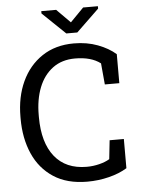

<svg xmlns="http://www.w3.org/2000/svg" viewBox="-60 -952 751 1011"><g transform="rotate(-5 315.0 -447.0)"><path d="M360.8 10.3Q253.9 10.3 182.4 -36.6Q110.8 -83.5 75 -165Q39.1 -246.6 39.1 -350.1V-360.4Q39.1 -464.8 76.7 -546.1Q114.3 -627.4 184.6 -674.3Q254.9 -721.2 352.5 -721.2Q421.4 -721.2 478.5 -699.7Q535.6 -678.2 573.2 -645V-491.7H496.6L486.3 -604Q437 -641.6 352.1 -641.6Q282.2 -641.6 233.9 -605.7Q185.5 -569.8 160.6 -506.8Q135.7 -443.8 135.7 -361.3V-350.1Q135.7 -215.8 194.8 -141.8Q253.9 -67.9 364.3 -67.9Q398.4 -67.9 431.2 -76.2Q463.9 -84.5 485.4 -97.7L496.1 -196.8H571.3V-42.5Q531.2 -17.6 475.6 -3.7Q419.9 10.3 360.8 10.3ZM496.1 -905.3V-892.6L376 -776.9H317.9L196.8 -893.1V-905.3H275.4L347.2 -833L418 -905.3Z"/></g></svg>

Font: Roboto Slab
Style: Regular
Weight: 400
Designer: Google
Version: Version 2.000; ttfautohint (v1.8.1.43-b0c9)